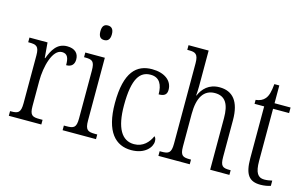

<svg xmlns="http://www.w3.org/2000/svg" viewBox="-93 -1011 2035 1272"><g transform="rotate(15 925.0 -375.0)"><path d="M32 0H255V-32H235C186 -32 167 -38 167 -103V-275C167 -374 199 -499 264 -499C302 -499 312 -471 312 -422C351 -422 367 -444 367 -476C367 -517 341 -545 287 -545C217 -545 188 -489 166 -431H163L154 -536H30V-504H35C86 -504 105 -497 105 -433V-106C105 -39 86 -32 37 -32H32Z M512 -648C534 -648 552 -660 552 -698C552 -736 534 -748 512 -748C489 -748 473 -736 473 -698C473 -660 489 -648 512 -648ZM401 0H630V-32H616C565 -32 547 -40 547 -106V-536H413V-504H421C469 -504 486 -496 486 -431V-103C486 -39 468 -32 417 -32H401Z M873 10C967 10 1011 -46 1011 -86C1011 -103 1007 -112 999 -119C980 -75 943 -33 881 -33C797 -33 751 -109 751 -265C751 -451 798 -506 870 -506C932 -506 954 -459 954 -394C991 -394 1010 -406 1010 -440C1010 -503 955 -544 870 -544C765 -544 689 -478 689 -264C689 -66 766 10 873 10Z M1058 0H1273V-32H1267C1218 -32 1199 -38 1199 -102V-326C1199 -438 1237 -499 1313 -499C1386 -499 1413 -447 1413 -354V0H1545V-32H1539C1490 -32 1474 -40 1474 -105V-356C1474 -485 1423 -544 1333 -544C1259 -544 1219 -500 1198 -451H1196C1197 -461 1199 -490 1199 -514V-760H1061V-728H1073C1116 -728 1137 -720 1137 -656V-105C1137 -39 1118 -32 1069 -32H1058Z M1760 10C1786 10 1812 5 1829 -1V-37C1810 -33 1796 -30 1775 -30C1732 -30 1711 -59 1711 -141V-498H1821V-536H1711V-658H1677C1672 -605 1664 -575 1647 -555C1633 -538 1612 -528 1584 -525V-498H1650V-143C1650 -29 1683 10 1760 10Z"/></g></svg>

Font: Noto Serif Hebrew Condensed Light
Style: Regular
Weight: 300
Width: 3
Designer: Monotype Design Team
Foundry: Monotype Imaging Inc.
Version: Version 2.004